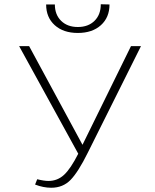

<svg xmlns="http://www.w3.org/2000/svg" viewBox="-20 -875 729 903"><path d="M197 -854H238Q238 -806 267.5 -777Q297 -748 346 -748Q395 -748 424.5 -777Q454 -806 454 -855L495 -854Q495 -793 454.5 -756.5Q414 -720 346 -720Q278 -720 237.5 -756.5Q197 -793 197 -854ZM596 -658H643L393 -157Q348 -66 312 -29Q276 8 221 8Q184 8 145 -7L155 -32Q187 -24 208 -24Q250 -24 281 -52.5Q312 -81 348 -152L70 -658H117L368 -194Z"/></svg>

Font: EauTestInfant Light
Style: Regular
Weight: 300
Designer: Christian Thalmann (Catharsis Fonts)
Version: Version 0.001;PS 000.001;hotconv 1.0.88;makeotf.lib2.5.64775